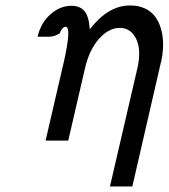

<svg xmlns="http://www.w3.org/2000/svg" viewBox="-20 -509 610 695"><path d="M116 -376Q128 -427 163 -457.5Q198 -488 238 -488Q270 -488 286 -468.5Q302 -449 305 -403Q371 -488 447 -489Q472 -490 493 -483Q542 -467 560.5 -412Q579 -357 563 -284Q562 -283 561.5 -280.5Q561 -278 561 -277L459 166H378L478 -265Q492 -330 472.5 -369Q453 -408 414 -408Q373 -408 337.5 -367.5Q302 -327 287 -259L227 0H145L212 -289Q239 -411 218 -412Q205 -412 196 -388Q193 -387 187 -383.5Q181 -380 173.5 -378Q166 -376 154 -376Z"/></svg>

Font: Coval
Style: Light Italic
Weight: 300
Foundry: Context Ltd
Version: Version 001.000